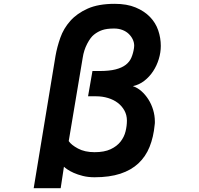

<svg xmlns="http://www.w3.org/2000/svg" viewBox="-20 -863 1040 1003"><path d="M270 -571Q278 -617 295 -665.5Q312 -714 347 -753.5Q382 -793 438 -818Q494 -843 579 -843Q643 -843 688.5 -824Q734 -805 763.5 -774.5Q793 -744 806.5 -704.5Q820 -665 820 -623Q820 -589 809.5 -554.5Q799 -520 780 -491Q761 -462 734 -441Q707 -420 674 -413Q698 -405 718.5 -387Q739 -369 755 -344Q771 -319 780 -289Q789 -259 789 -228Q789 -224 789 -220Q789 -216 788 -211Q782 -147 761.5 -96Q741 -45 703 -9.5Q665 26 608.5 44.5Q552 63 474 63Q440 63 412.5 56Q385 49 365 40Q345 31 332 22Q319 13 314 8L297 120H156ZM474 -68Q525 -68 558 -83.5Q591 -99 610 -123.5Q629 -148 636 -177Q643 -206 643 -233Q643 -262 630 -285.5Q617 -309 595.5 -325.5Q574 -342 544.5 -351Q515 -360 482 -360H440L463 -492H499Q551 -492 584 -500.5Q617 -509 637 -524.5Q657 -540 666.5 -562.5Q676 -585 680 -612Q681 -616 681 -624Q681 -641 673.5 -657Q666 -673 652.5 -686Q639 -699 619.5 -706.5Q600 -714 576 -714Q538 -714 514.5 -706Q491 -698 471 -682Q453 -668 435.5 -634.5Q418 -601 412 -561L339 -126Q352 -106 387.5 -87Q423 -68 474 -68Z"/></svg>

Font: LINE Seed JP_TTF Bold
Style: Regular
Weight: 700
Designer: LINE & Fontrix & Fontworks
Version: Version 1.009